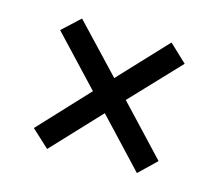

<svg xmlns="http://www.w3.org/2000/svg" viewBox="-68 -643 650 570"><g transform="rotate(15 257.5 -358.5)"><path d="M119 -158 65 -208 206 -359 65 -509 119 -559 257 -413 394 -559 448 -508 307 -359 448 -209 395 -158 257 -305Z"/></g></svg>

Font: Noto Serif Myanmar SemiCondensed ExtraBold
Style: Regular
Weight: 800
Width: 4
Designer: Ben Mitchell and the Monotype Design Team
Foundry: Monotype Imaging Inc.
Version: Version 2.106; ttfautohint (v1.8.4.7-5d5b)